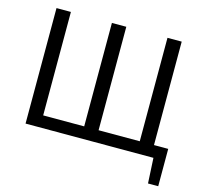

<svg xmlns="http://www.w3.org/2000/svg" viewBox="-117 -823 1186 1108"><g transform="rotate(15 476.0 -269.5)"><path d="M920 -72H835V-690H750V-72H504V-690H418V-72H173V-690H87V0H851L859 151H920Z"/></g></svg>

Font: SnT
Style: Regular
Weight: 400
Designer: Natanael Gama
Version: Version 1.001;PS 001.001;hotconv 1.0.70;makeotf.lib2.5.58329